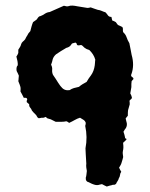

<svg xmlns="http://www.w3.org/2000/svg" viewBox="-20 -505 549 703"><path d="M469 -216Q465 -212 462 -208Q461 -203 461 -197.5Q461 -192 461 -186Q460 -180 459 -174.5Q458 -169 457 -163Q459 -160 460.5 -156Q462 -152 463 -148Q463 -144 460 -142Q457 -140 454 -136Q455 -132 455 -123Q450 -107 449 -102Q448 -97 448 -81Q446 -79 444 -76.5Q442 -74 440 -71Q440 -70 441 -67.5Q442 -65 442 -63Q449 -44 437 -31Q436 -30 435 -27.5Q434 -25 432 -23Q434 -18 435.5 -12Q437 -6 438 -1Q436 4 440 1Q446 5 440 9Q438 12 432 16Q430 21 431 22Q433 36 430 48Q429 53 429.5 58Q430 63 431 70Q430 74 428.5 79.5Q427 85 425 91Q424 95 421.5 99.5Q419 104 416 109Q418 113 420 117Q422 121 424 124Q420 129 419.5 135.5Q419 142 415 148Q414 153 410.5 158Q407 163 405 168Q401 172 397 171.5Q393 171 389 173Q385 174 380.5 175Q376 176 371 178Q367 176 362.5 174Q358 172 353 169Q352 170 349.5 170Q347 170 345 171Q335 175 322 170Q316 168 310.5 165Q305 162 299 160Q295 156 294.5 153Q294 150 294 146Q296 140 296.5 134Q297 128 298 121Q297 116 296 109Q295 102 296 94Q296 86 295 77Q294 68 294 60Q294 55 293.5 49.5Q293 44 293 38Q301 -3 292 -44Q294 -50 294 -55Q292 -62 286 -66Q280 -70 273 -74Q263 -71 253.5 -65.5Q244 -60 233 -55Q231 -57 228.5 -58.5Q226 -60 223 -61Q219 -60 214 -59.5Q209 -59 204 -59H184L166 -68Q161 -70 156 -71Q151 -72 148 -77Q144 -76 141 -74.5Q138 -73 133 -74Q131 -74 128 -73Q125 -72 122 -72Q117 -74 115 -79Q113 -84 109 -87Q106 -90 103 -93Q100 -96 97 -100Q95 -106 90.5 -111Q86 -116 87 -123Q81 -129 78 -131Q77 -136 79 -139Q81 -142 77 -146Q75 -147 72 -147Q69 -147 67 -147Q64 -153 61 -159Q58 -165 55 -170Q56 -181 55 -186Q54 -191 47 -208Q48 -212 48 -217Q48 -222 49 -228Q48 -231 45.5 -236Q43 -241 41 -245Q40 -250 40.5 -256Q41 -262 45 -266Q45 -269 45 -273Q45 -277 44 -281Q43 -285 42 -289.5Q41 -294 40 -298Q44 -303 47 -311V-323Q50 -328 53 -332.5Q56 -337 57 -342Q59 -349 63.5 -352.5Q68 -356 72 -361Q74 -365 76 -369Q78 -373 81 -377Q83 -382 85.5 -384.5Q88 -387 91 -391Q93 -399 95.5 -408Q98 -417 101 -424Q106 -428 111 -431Q116 -434 118 -439Q123 -446 128 -446Q136 -449 144 -454.5Q152 -460 162 -461L214 -484Q216 -484 220.5 -482.5Q225 -481 229 -482Q237 -485 245.5 -484.5Q254 -484 263 -482Q272 -481 281.5 -479Q291 -477 300 -476Q303 -476 305.5 -476.5Q308 -477 312 -478Q318 -476 324.5 -473.5Q331 -471 338 -469Q346 -468 352.5 -465Q359 -462 366 -460Q371 -455 375 -449Q379 -443 388 -443Q389 -439 389.5 -436Q390 -433 391 -430Q395 -429 397.5 -427.5Q400 -426 404 -424Q406 -422 408 -418.5Q410 -415 413 -413Q416 -412 420 -410Q424 -408 428 -406Q430 -402 430 -400V-392Q430 -389 432 -386Q440 -379 443.5 -368.5Q447 -358 453 -348Q454 -347 454 -345Q454 -343 455 -340Q457 -332 458.5 -322.5Q460 -313 462 -304Q473 -266 461 -233Q460 -232 460 -230Q460 -225 464 -223Q468 -221 469 -216ZM329 -286Q326 -297 320.5 -305.5Q315 -314 308 -321Q305 -323 301 -324Q297 -325 293 -328Q289 -330 285.5 -334Q282 -338 278 -340H275Q274 -340 272.5 -339.5Q271 -339 269 -339Q261 -338 261 -345Q261 -347 259.5 -346.5Q258 -346 258 -348Q258 -350 251.5 -348Q245 -346 245 -346Q244 -347 239.5 -340Q235 -333 224 -330Q222 -330 220 -328Q204 -319 185 -306Q176 -298 173 -288Q172 -283 170.5 -278Q169 -273 167 -268Q172 -259 171 -249.5Q170 -240 174 -231Q179 -224 183.5 -217Q188 -210 193 -202Q196 -198 198.5 -194Q201 -190 205 -186Q216 -172 235 -175Q242 -180 250.5 -182.5Q259 -185 269 -187Q276 -193 283.5 -197.5Q291 -202 297 -205Q301 -212 305 -218Q309 -224 313 -229Q324 -244 327 -266Q328 -272 328 -277.5Q328 -283 329 -286Z"/></svg>

Font: Darumadrop One
Style: Regular
Weight: 400
Version: Version 1.000